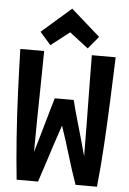

<svg xmlns="http://www.w3.org/2000/svg" viewBox="-61 -974 682 1019"><g transform="rotate(5 280.0 -465.0)"><path d="M67 0Q56 -104 47.5 -221.5Q39 -339 34 -460Q29 -581 26 -693H153Q152 -605 150.5 -510Q149 -415 147.5 -324Q146 -233 146 -155Q157 -191 169 -233Q181 -275 193 -317Q205 -359 215 -393.5Q225 -428 231 -448H332Q342 -405 365 -326Q388 -247 413 -155Q413 -232 411.5 -323Q410 -414 409 -509.5Q408 -605 407 -693H534Q530 -580 525 -459Q520 -338 513 -221Q506 -104 495 0H381Q356 -70 331.5 -152Q307 -234 282 -307Q266 -261 248.5 -207.5Q231 -154 214 -100.5Q197 -47 181 0ZM183 -727 125 -793 282 -930 437 -793 382 -727 282 -804Z"/></g></svg>

Font: Ubuntu Sans Mono
Style: Regular
Weight: 400
Monospace: yes
Designer: Dalton Maag Ltd
Foundry: Dalton Maag Ltd
Version: Version 1.006